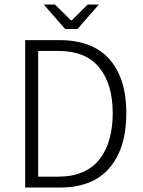

<svg xmlns="http://www.w3.org/2000/svg" viewBox="-20 -840 640 860"><path d="M272 -710 175.8 -819.8H226.1L297.9 -749H301.8L373 -819.8H422.9L327.1 -710ZM92.8 0V-660.2H246.1Q395 -660.2 470.5 -574.5Q545.9 -488.8 545.9 -333Q545.9 -176.3 470.7 -88.1Q395.5 0 249 0ZM150.9 -48.8H242.2Q303.7 -48.8 350.3 -69.1Q397 -89.4 426.3 -127.2Q455.6 -165 470.2 -216.8Q484.9 -268.6 484.9 -333Q484.9 -463.9 424.3 -537.8Q363.8 -611.8 242.2 -611.8H150.9Z"/></svg>

Font: Office Code Pro Light
Style: Regular
Weight: 300
Designer: Nathan Rutzky & Paul D. Hunt
Foundry: Adobe Systems Incorporated
Version: Version 1.004;PS 001.004;hotconv 1.0.70;makeotf.lib2.5.58329